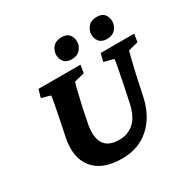

<svg xmlns="http://www.w3.org/2000/svg" viewBox="-170 -924 1082 1093"><g transform="rotate(-30 370.5 -377.5)"><path d="M112.3 -573.2H388.7L379.9 -521.5L313.5 -504.9Q309.6 -495.1 299.3 -453.6Q289.1 -412.1 276.4 -355.5L259.8 -273.4Q240.2 -186.5 266.1 -139.2Q292 -91.8 367.2 -91.8Q423.8 -91.8 463.9 -127Q503.9 -162.1 521.5 -243.2L544.9 -355.5Q556.6 -414.1 564 -451.7Q571.3 -489.3 572.3 -504.9L507.8 -521.5L521.5 -573.2H741.2L733.4 -521.5L668 -504.9Q664.1 -489.3 654.3 -450.7Q644.5 -412.1 631.8 -355.5L606.4 -235.4Q582 -122.1 509.8 -56.6Q437.5 8.8 329.1 8.8Q197.3 8.8 140.1 -64Q83 -136.7 109.4 -260.7L128.9 -355.5Q140.6 -414.1 147.9 -451.7Q155.3 -489.3 156.2 -504.9L97.7 -521.5ZM362.3 -624Q327.1 -624 311.5 -644Q295.9 -664.1 295.9 -689.5Q295.9 -717.8 315.4 -740.2Q335 -762.7 373 -762.7Q407.2 -762.7 422.4 -743.2Q437.5 -723.6 437.5 -697.3Q437.5 -669.9 418 -647Q398.4 -624 362.3 -624ZM593.8 -624Q558.6 -624 543 -644Q527.3 -664.1 527.3 -689.5Q527.3 -717.8 546.9 -740.2Q566.4 -762.7 604.5 -762.7Q638.7 -762.7 653.8 -743.2Q668.9 -723.6 668.9 -697.3Q668.9 -669.9 649.9 -647Q630.9 -624 593.8 -624Z"/></g></svg>

Font: Crimson Pro ExtraBold
Style: Italic
Weight: 800
Italic angle: -12°
Designer: Jacques Le Bailly
Foundry: Baron von Fonthausen
Version: Version 1.003